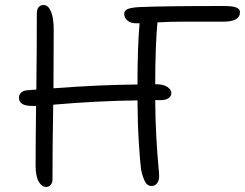

<svg xmlns="http://www.w3.org/2000/svg" viewBox="-20 -684 972 761"><path d="M163.1 57.1Q146 57.1 133.5 36.1Q121.1 15.1 121.1 -29.8Q121.1 -104 123 -264.2H106Q55.2 -264.2 55.2 -296.9Q55.2 -307.1 62.5 -315.7Q69.8 -324.2 86.9 -326.2Q93.3 -326.7 105.7 -327.6Q118.2 -328.6 124 -329.1Q126 -487.3 126 -628.9Q126 -664.1 153.8 -664.1Q170.9 -664.1 181.9 -638.7Q192.9 -613.3 192.9 -564.9Q192.9 -524.9 192.4 -448Q191.9 -371.1 191.9 -334Q370.1 -347.7 524.9 -349.1Q524.9 -497.1 533.2 -591.8H518.1Q497.1 -591.8 484.6 -603Q472.2 -614.3 472.2 -628.9Q472.2 -641.6 485.1 -647.7Q498 -653.8 530.8 -655.8Q623 -660.2 865.2 -660.2Q903.8 -660.2 917.5 -653.8Q931.2 -647.5 931.2 -636.2Q931.2 -598.1 865.2 -598.1H704.1Q648.4 -598.1 604 -595.2Q595.2 -497.1 595.2 -350.1H598.1Q628.4 -350.1 643.8 -339.1Q659.2 -328.1 659.2 -315.9Q659.2 -302.2 647.9 -294.7Q636.7 -287.1 617.2 -287.1H595.2Q595.7 -209 599.6 -140.6Q603.5 -72.3 607.2 -33.4Q610.8 5.4 610.8 14.2Q610.8 31.7 602.5 42.5Q594.2 53.2 580.1 53.2Q564 53.2 554.7 35.6Q545.4 18.1 539.1 -12.2Q535.2 -40 530.3 -117.7Q525.4 -195.3 524.9 -286.1Q364.3 -284.2 190.9 -269Q188 -100.1 188 28.8Q188 40.5 180.7 48.8Q173.3 57.1 163.1 57.1Z"/></svg>

Font: Shantell Sans Bouncy
Style: Regular
Weight: 300
Designer: Stephen Nixon, Anya Danilova, Shantell Martin
Foundry: Arrow Type
Version: Version 1.006;[9816181b4]